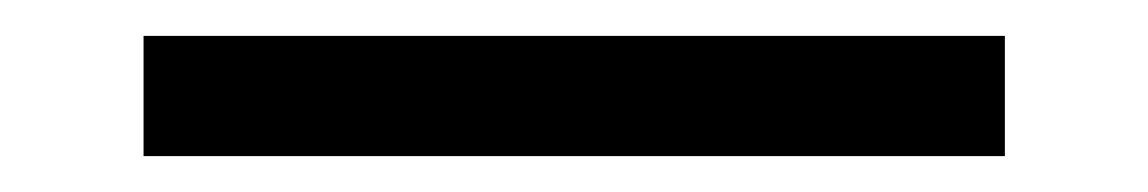

<svg xmlns="http://www.w3.org/2000/svg" viewBox="-20 5 640 107"><path d="M60 92H540V25H60Z"/></svg>

Font: JetBrains Mono Light
Style: Regular
Weight: 336
Monospace: yes
Designer: Philipp Nurullin, Konstantin Bulenkov
Foundry: JetBrains
Version: Version 2.305